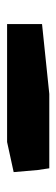

<svg xmlns="http://www.w3.org/2000/svg" viewBox="176 -502 162 555"><g transform="rotate(90 257.5 -224.0)"><path d="M471 -251 466 -285H251L49 -264V-163H390L477 -182Z"/></g></svg>

Font: Dokdo
Style: Regular
Weight: 400
Version: Version 2.00